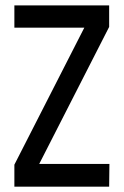

<svg xmlns="http://www.w3.org/2000/svg" viewBox="-20 -704 467 724"><path d="M34.2 0V-83L297.9 -599.6H34.2V-683.6H391.6V-602.5L127.9 -85.9H392.6L391.6 0Z"/></svg>

Font: Post No Bills Jaffna SemiBold
Style: Regular
Weight: 600
Designer: Kosala Senevirathne, Siva Puranthara, Lasantha Premarathna, Tharique Azeez
Foundry: Mooniak
Version: Version 1.220 ; ttfautohint (v1.6)